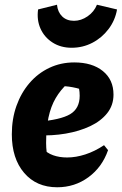

<svg xmlns="http://www.w3.org/2000/svg" viewBox="-20 -779 515 812"><path d="M222 13Q134 13 82 -48Q30 -109 30 -211Q30 -276 49.5 -331Q69 -386 104.5 -427.5Q140 -469 188.5 -492Q237 -515 294 -515Q370 -515 415 -478.5Q460 -442 460 -379Q460 -334 433.5 -300.5Q407 -267 361.5 -245.5Q316 -224 258 -214Q200 -204 138 -207V-264Q236 -272 276.5 -296Q317 -320 317 -374Q317 -406 306 -433L349 -392Q319 -404 287.5 -410Q256 -416 223 -415L266 -426Q236 -399 215.5 -364Q195 -329 185 -282Q175 -235 175 -174Q175 -155 177.5 -134.5Q180 -114 186 -94L162 -151Q178 -132 204.5 -122.5Q231 -113 264 -113Q301 -113 341 -126Q381 -139 420 -165L437 -144Q412 -72 354 -29.5Q296 13 222 13ZM283 -577Q237 -577 202.5 -599Q168 -621 151.5 -657.5Q135 -694 141 -739L221 -759Q224 -728 243 -709.5Q262 -691 293 -691Q323 -691 350.5 -710Q378 -729 390 -759L475 -739Q467 -693 439 -656Q411 -619 370.5 -598Q330 -577 283 -577Z"/></svg>

Font: Piazzolla Thin Black
Style: Italic
Weight: 900
Italic angle: -11.3°
Version: Version 2.005